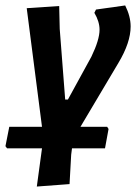

<svg xmlns="http://www.w3.org/2000/svg" viewBox="-36 -490 505 704"><path d="M357 -25 362 -17 349 54H228L225 77L219 185L99 194L118 54H-10L-16 46L-2 -25H118L62 -460L181 -468L183 -384L203 -125H213L299 -282Q329 -344 329 -381Q329 -411 310 -443L316 -455L423 -470Q443 -430 443 -393Q443 -334 398 -259L259 -25Z"/></svg>

Font: Alegreya Sans
Style: Bold Italic
Weight: 700
Italic angle: -7°
Designer: Juan Pablo del Peral
Foundry: Huerta Tipografica
Version: Version 2.007